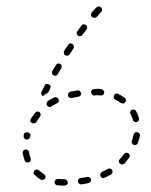

<svg xmlns="http://www.w3.org/2000/svg" viewBox="-20 -571 474 601"><path d="M177 10H182Q184 10 186 9Q188 8 189 7Q191 6 192 4Q192 2 192 0Q192 -4 189 -7Q186 -10 182 -10H177Q170 -10 162 -11Q158 -11 155 -9Q151 -6 151 -2Q151 0 151 2Q152 4 153 5Q154 7 156 8Q158 9 160 9Q168 10 177 10ZM260 1Q262 0 263 -2Q264 -4 265 -6Q265 -8 265 -10Q264 -14 260 -16Q257 -18 253 -17Q243 -15 232 -14Q228 -13 226 -10Q223 -6 224 -2Q224 0 225 1Q226 3 228 4Q229 5 231 6Q233 6 235 6Q246 5 257 2Q259 2 260 1ZM115 -8Q119 -9 121 -12Q122 -14 122 -16Q123 -18 122 -20Q122 -22 120 -23Q119 -25 118 -26Q109 -31 102 -38Q99 -40 95 -40Q90 -40 88 -37Q86 -35 86 -34Q85 -32 85 -30Q85 -28 86 -26Q87 -24 89 -23Q97 -15 107 -9Q111 -7 115 -8ZM332 -31Q333 -35 331 -39Q330 -41 328 -42Q327 -43 325 -43Q323 -44 321 -44Q319 -43 317 -42Q309 -37 299 -33Q298 -32 296 -30Q295 -29 294 -27Q293 -25 294 -23Q294 -21 295 -19Q296 -16 300 -14Q304 -13 308 -15Q318 -19 328 -25Q331 -27 332 -31ZM386 -80Q386 -82 386 -84Q386 -86 385 -88Q384 -90 382 -91Q379 -93 375 -93Q371 -92 368 -89Q362 -80 355 -73Q352 -70 352 -66Q352 -62 355 -59Q357 -58 359 -57Q361 -56 363 -56Q365 -56 366 -57Q368 -58 370 -59Q377 -68 384 -77Q385 -78 386 -80ZM62 -63Q66 -62 70 -63Q74 -64 76 -68Q77 -72 76 -76Q72 -85 71 -95Q70 -99 67 -101Q64 -104 60 -103Q58 -103 56 -102Q54 -101 53 -99Q52 -97 51 -95Q51 -94 51 -92Q53 -80 57 -69Q58 -65 62 -63ZM416 -153Q414 -157 410 -157Q408 -158 406 -157Q404 -157 402 -156Q401 -155 400 -153Q399 -151 398 -149Q396 -140 393 -131Q392 -129 392 -127Q392 -125 393 -123Q394 -121 395 -120Q397 -118 398 -118Q402 -116 406 -118Q410 -119 411 -123Q416 -134 418 -146Q419 -150 416 -153ZM64 -157Q66 -157 67 -157Q69 -156 71 -155Q72 -154 73 -153Q74 -152 75 -150Q75 -150 76 -149Q75 -147 75 -145Q75 -145 75 -145Q75 -145 75 -144L74 -142Q73 -140 72 -138Q71 -137 69 -136Q69 -135 69 -135Q68 -135 68 -135Q68 -135 68 -135Q67 -134 65 -134Q63 -134 61 -135Q60 -135 58 -136Q57 -137 56 -138Q56 -138 56 -138Q55 -140 54 -142Q54 -145 54 -147Q55 -150 56 -154Q57 -155 58 -155Q59 -156 61 -156Q62 -157 64 -157ZM75 -192Q76 -188 80 -186Q83 -184 87 -185Q91 -186 94 -189Q99 -198 105 -206Q108 -209 107 -213Q107 -217 104 -220Q100 -222 96 -222Q92 -221 90 -218Q83 -209 77 -200Q74 -196 75 -192ZM400 -228Q396 -229 393 -227Q391 -226 390 -225Q388 -223 388 -221Q387 -220 387 -218Q388 -216 389 -214Q393 -205 396 -196Q396 -194 398 -192Q399 -191 401 -190Q402 -189 404 -189Q406 -188 408 -189Q410 -190 412 -191Q413 -192 414 -194Q415 -196 415 -198Q416 -199 415 -201Q412 -213 406 -223Q404 -227 400 -228ZM126 -248Q125 -244 127 -241Q128 -239 130 -238Q132 -237 133 -236Q135 -236 137 -236Q139 -237 141 -238Q149 -243 159 -248Q160 -249 162 -250Q163 -252 164 -254Q164 -256 164 -258Q164 -259 163 -261Q161 -265 157 -266Q153 -268 150 -266Q139 -261 130 -255Q127 -252 126 -248ZM343 -278Q339 -276 337 -273Q335 -269 336 -265Q338 -261 341 -259Q350 -255 358 -249Q362 -247 366 -247Q370 -248 372 -251Q375 -255 374 -259Q373 -263 370 -265Q361 -272 350 -277Q347 -279 343 -278ZM194 -279Q192 -276 193 -272Q193 -270 194 -268Q196 -267 197 -266Q199 -264 201 -264Q203 -264 205 -264Q215 -267 225 -268Q229 -269 232 -272Q234 -276 234 -280Q233 -282 232 -283Q231 -285 230 -286Q228 -287 226 -288Q224 -288 222 -288Q211 -286 200 -284Q196 -283 194 -279ZM109 -280Q109 -282 110 -284L120 -303Q121 -307 125 -308Q129 -309 133 -307Q137 -305 138 -302Q139 -298 137 -294L131 -281Q124 -278 118 -273Q116 -272 114 -270Q112 -271 111 -273Q110 -274 109 -276Q109 -278 109 -280ZM282 -293 275 -292Q273 -292 271 -292Q269 -291 268 -289Q266 -288 266 -286Q265 -284 265 -282Q265 -278 268 -275Q271 -272 275 -272L282 -273Q289 -273 296 -272Q300 -272 303 -274Q306 -277 306 -281Q307 -285 304 -288Q301 -291 297 -292Q290 -293 282 -293ZM143 -341Q144 -337 148 -335Q151 -333 155 -334Q159 -335 161 -339L172 -358Q174 -361 173 -365Q172 -369 168 -371Q165 -373 161 -372Q157 -371 155 -367L144 -349Q142 -345 143 -341ZM180 -404Q181 -400 184 -398Q186 -397 188 -397Q190 -397 192 -397Q194 -397 196 -399Q197 -400 198 -401Q204 -411 210 -419Q212 -423 211 -427Q210 -431 207 -433Q203 -436 199 -435Q195 -434 193 -430Q187 -421 181 -412Q179 -409 180 -404ZM220 -470Q220 -468 220 -466Q221 -464 222 -462Q223 -461 224 -459Q228 -457 232 -458Q236 -458 238 -462Q245 -471 251 -479Q253 -482 253 -486Q252 -490 249 -493Q245 -495 241 -495Q237 -494 235 -491Q228 -482 222 -473Q221 -472 220 -470ZM265 -524Q265 -520 268 -518Q270 -516 272 -516Q274 -515 276 -515Q278 -515 279 -516Q281 -517 283 -518Q290 -527 297 -534Q298 -535 299 -537Q300 -539 299 -541Q299 -543 299 -545Q298 -547 296 -548Q293 -551 289 -551Q285 -551 282 -548Q275 -540 267 -532Q265 -528 265 -524Z"/></svg>

Font: FRB American Cursive Dashed Light
Style: Italic
Weight: 300
Italic angle: -25°
Version: Version 2.0;Modular Font Editor K font №1